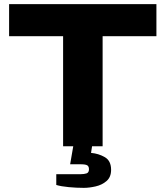

<svg xmlns="http://www.w3.org/2000/svg" viewBox="-20 -707 802 928"><path d="M285 0V-532H24V-687H736V-532H476V0H425L420 32Q456 35 486.5 52.5Q517 70 517 114Q517 149 495 168Q473 187 442 194Q411 201 385 201Q350 201 312.5 197.5Q275 194 252 187V135H368Q387 135 398.5 131Q410 127 410 111Q410 97 401.5 92Q393 87 370 87H319L334 0Z"/></svg>

Font: Archivo SemiExpanded ExtraBold
Style: Regular
Weight: 800
Width: 6
Designer: Hector Gatti
Foundry: Omnibus-Type
Version: Version 2.001; ttfautohint (v1.8.3)